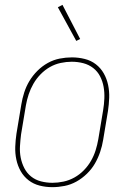

<svg xmlns="http://www.w3.org/2000/svg" viewBox="-20 -765 540 793"><path d="M196 8Q169 8 143.5 1.5Q118 -5 98 -20.5Q78 -36 65.5 -58Q53 -80 47.5 -106Q42 -132 43 -159Q44 -186 48 -213L68 -333Q72 -358 80 -383Q88 -408 101.5 -430.5Q115 -453 134.5 -472.5Q154 -492 177.5 -505Q201 -518 226.5 -523Q252 -528 277 -528Q304 -528 330 -521.5Q356 -515 376 -499.5Q396 -484 408.5 -462Q421 -440 426.5 -414Q432 -388 431 -361Q430 -334 426 -307L406 -187Q402 -162 393.5 -137Q385 -112 372 -89.5Q359 -67 339 -47.5Q319 -28 295.5 -15Q272 -2 246.5 3Q221 8 196 8ZM197 -10Q219 -10 242.5 -15Q266 -20 287.5 -32Q309 -44 326.5 -62Q344 -80 356 -101Q368 -122 375 -144.5Q382 -167 386 -190L406 -310Q410 -334 411 -358.5Q412 -383 408 -406Q404 -429 393.5 -449.5Q383 -470 365 -484Q347 -498 324 -504Q301 -510 276 -510Q254 -510 230.5 -505Q207 -500 186 -488Q165 -476 147.5 -458Q130 -440 118 -419Q106 -398 98.5 -375.5Q91 -353 87 -330L67 -210Q64 -186 62.5 -161.5Q61 -137 65.5 -114Q70 -91 80.5 -70.5Q91 -50 108.5 -36Q126 -22 149 -16Q172 -10 197 -10ZM295 -596 219 -735 238 -745 311 -604Z"/></svg>

Font: Iosevka Curly Slab Thin
Style: Italic
Weight: 100
Italic angle: -9°
Monospace: yes
Designer: Belleve Invis
Foundry: Belleve Invis
Version: Version 22.1.2; ttfautohint (v1.8.4)